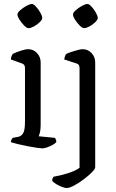

<svg xmlns="http://www.w3.org/2000/svg" viewBox="-20 -748 586 968"><path d="M193 0Q186 0 165 -3Q144 -6 118.5 -11Q93 -16 70 -21.5Q47 -27 35 -31Q35 -39 38.5 -45Q42 -51 44 -53L71 -58Q87 -61 96.5 -76Q106 -91 106 -135V-405Q106 -423 91 -428L35 -448Q35 -458 38.5 -465.5Q42 -473 44 -476Q59 -484 84 -492Q109 -500 122 -500Q148 -500 166.5 -480.5Q185 -461 185 -433V-117Q185 -96 181.5 -81.5Q178 -67 175 -61L257 -53Q259 -50 261.5 -45Q264 -40 264 -32Q259 -25 245.5 -17.5Q232 -10 217.5 -5Q203 0 193 0ZM124 -606Q115 -606 102 -619Q89 -632 78.5 -648.5Q68 -665 68 -675Q68 -684 82 -696.5Q96 -709 113.5 -718.5Q131 -728 141 -728Q149 -728 161.5 -714.5Q174 -701 183.5 -684Q193 -667 193 -657Q193 -649 180.5 -636.5Q168 -624 151.5 -615Q135 -606 124 -606ZM316 200Q308 200 293 194.5Q278 189 264 180.5Q250 172 243 164Q243 156 245.5 151Q248 146 250 143Q286 137 323.5 125Q361 113 381 98V-405Q381 -413 378 -419Q375 -425 366 -428L304 -448Q305 -458 308 -465.5Q311 -473 314 -476Q324 -481 340.5 -486.5Q357 -492 372.5 -496Q388 -500 397 -500Q423 -500 441.5 -480.5Q460 -461 460 -433V95Q460 104 443 121Q426 138 401.5 156.5Q377 175 353.5 187.5Q330 200 316 200ZM404 -606Q395 -606 382 -619Q369 -632 358.5 -648.5Q348 -665 348 -675Q348 -684 362 -696.5Q376 -709 393.5 -718.5Q411 -728 421 -728Q429 -728 441.5 -714.5Q454 -701 463.5 -684Q473 -667 473 -657Q473 -649 460.5 -636.5Q448 -624 431.5 -615Q415 -606 404 -606Z"/></svg>

Font: Texturina 72pt
Style: Regular
Weight: 400
Designer: Guillermo Torres Carreño
Foundry: Omnibus-Type
Version: Version 1.002; ttfautohint (v1.8.3)